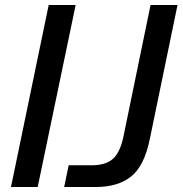

<svg xmlns="http://www.w3.org/2000/svg" viewBox="-20 -749 731 769"><path d="M175 -729H283L131 0H24ZM255 -87H346Q404 -87 432.5 -113Q461 -139 474 -200L583 -729H691L580 -192Q558 -84 505 -42Q452 0 364 0H237Z"/></svg>

Font: Mona Sans Medium
Style: Italic
Weight: 500
Italic angle: -11.7°
Designer: Deni Anggara
Foundry: GitHub
Version: Version 2.000